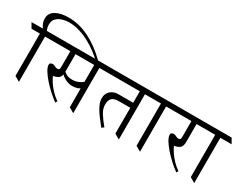

<svg xmlns="http://www.w3.org/2000/svg" viewBox="-119 -1513 2755 2130"><g transform="rotate(30 1258.5 -447.5)"><path d="M275.9 -644.5 313 -580.1H-4.9L-42 -644.5ZM186.5 -589.8 123.5 -611.3Q101.1 -644 83.3 -678.2Q65.4 -712.4 65.4 -753.9Q65.4 -822.3 126.7 -858.4Q188 -894.5 293.9 -894.5Q427.2 -894.5 558.6 -829.1Q689.9 -763.7 809.6 -645L789.6 -627.4Q750.5 -666 698 -705.3Q645.5 -744.6 584 -777.6Q522.5 -810.5 455.8 -830.6Q389.2 -850.6 321.3 -850.6Q279.8 -850.6 237.3 -837.6Q194.8 -824.7 166.5 -795.9Q138.2 -767.1 138.2 -718.8Q138.2 -683.1 152.1 -650.6Q166 -618.2 186.5 -589.8ZM102.5 -38.1V-644.5H168.5V0Z M544.9 -332V-367.2Q566.4 -347.7 591.8 -331.8Q617.2 -315.9 669.4 -315.9Q714.8 -315.9 755.6 -335.9Q796.4 -356 818.4 -385.7V-294.4Q800.3 -276.4 767.6 -265.6Q734.9 -254.9 703.1 -254.9Q657.2 -254.9 612.8 -277.3Q568.4 -299.8 544.9 -332ZM664.1 -644.5 701.2 -580.1H266.1L229 -644.5ZM972.2 -644.5 1009.3 -580.1H565.4L528.3 -644.5ZM492.7 -620.1H558.6V-353Q558.6 -299.3 537.4 -277.8Q516.1 -256.3 462.4 -245.1Q477.1 -210.4 503.9 -170.7Q530.8 -130.9 567.1 -93.3Q603.5 -55.7 646 -26.4L632.3 -2.9Q589.8 -32.7 542.5 -75.7Q495.1 -118.7 453.4 -165.8Q411.6 -212.9 385.3 -256.1Q358.9 -299.3 358.9 -330.1Q358.9 -345.7 370.8 -352.5Q382.8 -359.4 397.5 -359.4Q412.1 -359.4 429.4 -349.1Q446.8 -338.9 463.9 -338.9Q474.6 -338.9 483.6 -344.5Q492.7 -350.1 492.7 -375ZM798.3 -38.1V-644.5H864.3V0Z M1365.7 -644.5 1402.8 -580.1H961.9L924.8 -644.5ZM1555.7 -644.5 1592.8 -580.1H1150.4L1113.3 -644.5ZM1382.3 -38.1V-644.5H1448.2V0ZM1404.8 -433.1V-368.7H1235.4Q1176.3 -368.7 1149.2 -343.5Q1122.1 -318.4 1122.1 -260.7Q1122.1 -207 1154.8 -154.8Q1187.5 -102.5 1242.2 -36.6L1213.9 -16.1Q1189.9 -47.9 1162.4 -82.5Q1134.8 -117.2 1110.4 -154.1Q1085.9 -190.9 1070.3 -228.5Q1054.7 -266.1 1054.7 -303.7Q1054.7 -345.2 1073.7 -374Q1092.8 -402.8 1124 -418Q1155.3 -433.1 1191.9 -433.1Z M1699.2 -644.5 1736.3 -580.1H1545.9L1508.8 -644.5ZM1826.7 -644.5 1863.8 -580.1H1673.3L1636.2 -644.5ZM1653.3 -38.1V-644.5H1719.2V0Z M2200.2 -644.5 2237.3 -580.1H1816.9L1779.8 -644.5ZM2250.5 -644.5 2287.6 -580.1H1883.3L1846.2 -644.5ZM2043.5 -620.1H2109.4V-353Q2109.4 -299.3 2088.1 -277.8Q2066.9 -256.3 2013.2 -245.1Q2027.8 -210.4 2054.7 -170.7Q2081.5 -130.9 2117.9 -93.3Q2154.3 -55.7 2196.8 -26.4L2183.1 -2.9Q2140.6 -32.7 2093.3 -75.7Q2045.9 -118.7 2004.2 -165.8Q1962.4 -212.9 1936 -256.1Q1909.7 -299.3 1909.7 -330.1Q1909.7 -345.7 1921.6 -352.5Q1933.6 -359.4 1948.2 -359.4Q1962.9 -359.4 1980.2 -349.1Q1997.6 -338.9 2014.6 -338.9Q2025.4 -338.9 2034.4 -344.5Q2043.5 -350.1 2043.5 -375Z M2394 -644.5 2431.2 -580.1H2240.7L2203.6 -644.5ZM2521.5 -644.5 2558.6 -580.1H2368.2L2331.1 -644.5ZM2348.1 -38.1V-644.5H2414.1V0Z"/></g></svg>

Font: Annapurna SIL
Style: Regular
Weight: 400
Designer: Peter Martin, Annie Olsen
Foundry: SIL International
Version: Version 2.000